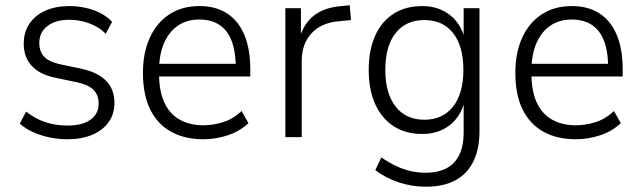

<svg xmlns="http://www.w3.org/2000/svg" viewBox="-20 -520 2432 728"><path d="M236 8Q201 8 167.5 1Q134 -6 105.5 -19Q77 -32 55 -51L79 -97Q103 -78 129 -66Q155 -54 182.5 -49Q210 -44 237 -44Q292 -44 323 -66Q354 -88 354 -127Q354 -160 334.5 -179.5Q315 -199 272 -208L191 -225Q131 -237 100.5 -270Q70 -303 70 -354Q70 -398 91.5 -430Q113 -462 152 -479.5Q191 -497 243 -497Q273 -497 303.5 -490.5Q334 -484 360.5 -470.5Q387 -457 405 -437L381 -392Q362 -411 339 -422.5Q316 -434 291.5 -439.5Q267 -445 243 -445Q191 -445 160 -421.5Q129 -398 129 -357Q129 -325 147 -305.5Q165 -286 205 -277L286 -260Q351 -246 382.5 -213.5Q414 -181 414 -130Q414 -88 392 -57Q370 -26 330 -9Q290 8 236 8Z M751 8Q681 8 629.5 -20Q578 -48 550 -104Q522 -160 522 -244Q522 -320 548 -377Q574 -434 622 -465.5Q670 -497 736 -497Q799 -497 842 -468.5Q885 -440 907 -386.5Q929 -333 929 -258V-230H567V-278H891L874 -261Q874 -355 839 -400.5Q804 -446 736 -446Q689 -446 655 -423Q621 -400 602 -356.5Q583 -313 583 -251V-242Q583 -175 603 -131.5Q623 -88 661 -66.5Q699 -45 751 -45Q789 -45 826.5 -57Q864 -69 896 -99L922 -53Q889 -22 843.5 -7Q798 8 751 8Z M1062 0V-489H1121V-380H1117Q1134 -434 1173 -463Q1212 -492 1275 -497L1306 -500L1311 -444L1261 -439Q1197 -433 1160.5 -393Q1124 -353 1124 -288V0Z M1595 188Q1542 188 1492 171.5Q1442 155 1403 125L1426 77Q1454 96 1481 109Q1508 122 1536.5 128.5Q1565 135 1594 135Q1665 135 1701.5 96.5Q1738 58 1738 -17V-134H1741Q1726 -76 1683.5 -44Q1641 -12 1581 -12Q1518 -12 1472.5 -41.5Q1427 -71 1402.5 -125.5Q1378 -180 1378 -255Q1378 -330 1402.5 -384.5Q1427 -439 1472.5 -468Q1518 -497 1581 -497Q1641 -497 1684 -464.5Q1727 -432 1742 -374H1738V-489H1798V-22Q1798 46 1774.5 93Q1751 140 1706 164Q1661 188 1595 188ZM1589 -66Q1659 -66 1698 -116Q1737 -166 1737 -255Q1737 -345 1698 -394.5Q1659 -444 1589 -444Q1519 -444 1480 -394.5Q1441 -345 1441 -255Q1441 -166 1480 -116Q1519 -66 1589 -66Z M2163 8Q2093 8 2041.5 -20Q1990 -48 1962 -104Q1934 -160 1934 -244Q1934 -320 1960 -377Q1986 -434 2034 -465.5Q2082 -497 2148 -497Q2211 -497 2254 -468.5Q2297 -440 2319 -386.5Q2341 -333 2341 -258V-230H1979V-278H2303L2286 -261Q2286 -355 2251 -400.5Q2216 -446 2148 -446Q2101 -446 2067 -423Q2033 -400 2014 -356.5Q1995 -313 1995 -251V-242Q1995 -175 2015 -131.5Q2035 -88 2073 -66.5Q2111 -45 2163 -45Q2201 -45 2238.5 -57Q2276 -69 2308 -99L2334 -53Q2301 -22 2255.5 -7Q2210 8 2163 8Z"/></svg>

Font: Nunito Sans 10pt SemiCondensed Light
Style: Regular
Weight: 300
Width: 4
Designer: Vernon Adams
Foundry: Vernon Adams
Version: Version 3.101;gftools[0.9.27]